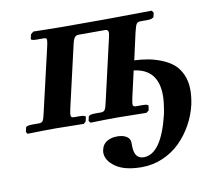

<svg xmlns="http://www.w3.org/2000/svg" viewBox="-75 -520 937 838"><g transform="rotate(-10 393.5 -101.5)"><path d="M170.9 -353Q176.8 -377 176.8 -386.2Q176.8 -393.1 173.8 -395Q170.9 -397 163.1 -397H132.8Q119.6 -397 113 -399.2Q106.4 -401.4 107.9 -405.8L111.8 -423.8L124 -434.1L247.1 -432.1H320.8H445.8Q610.8 -433.1 648.9 -434.1L655.8 -423.8L651.9 -407.2Q648.4 -397 622.1 -397H591.8Q579.6 -397 574.7 -389.4Q569.8 -381.8 563 -354L536.1 -233.9Q568.8 -232.4 597.2 -227.3Q625.5 -222.2 655.5 -210.2Q685.5 -198.2 706.8 -180.4Q728 -162.6 741.5 -132.8Q754.9 -103 754.9 -64.9Q754.9 -34.7 748 -1Q737.3 45.9 713.9 87.6Q690.4 129.4 657.7 161.4Q625 193.4 581.1 212.2Q537.1 231 488.8 231Q413.1 231 373 203.1Q333 175.3 333 139.2Q333 133.8 335 126Q339.8 103.5 358.6 91.8Q377.4 80.1 404.8 80.1Q430.7 80.1 446.3 90.3Q461.9 100.6 461.9 118.2V130.9Q461.9 189.9 503.9 189.9Q582.5 189.9 623 20Q632.8 -31.2 632.8 -61Q632.8 -178.2 525.9 -190.9L500 -77.1Q495.1 -53.7 495.1 -46.9Q495.1 -35.2 507.8 -35.2H539.1Q552.2 -35.2 558.3 -32.7Q564.5 -30.3 563 -25.9L560.1 -7.8L548.8 1L420.9 -1Q369.1 -1 300.8 1L293.9 -7.8L297.9 -25.9Q300.3 -35.2 328.1 -35.2H354Q366.2 -35.2 371.3 -43.5Q376.5 -51.8 381.8 -77.1L444.8 -351.1Q448.2 -366.2 448.2 -371.1Q448.2 -386.2 435.1 -386.2H314.9Q306.2 -386.2 299.6 -379.2Q293 -372.1 288.1 -351.1L225.1 -77.1Q220.2 -53.7 220.2 -47.9Q220.2 -40.5 223.4 -37.8Q226.6 -35.2 233.9 -35.2H259.8Q272.9 -35.2 279.5 -32.7Q286.1 -30.3 285.2 -25.9L280.8 -7.8L271 1L146 -1Q94.2 -1 22 1L16.1 -7.8L20 -25.9Q21.5 -35.2 48.8 -35.2H80.1Q91.8 -35.2 96.7 -43.5Q101.6 -51.8 106.9 -77.1Z"/></g></svg>

Font: Linux Libertine G
Style: Semibold Italic
Weight: 600
Italic angle: -11.5°
Designer: Philipp H. Poll
Foundry: Philipp H. Poll
Version: Version 5.1.1